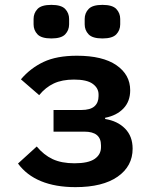

<svg xmlns="http://www.w3.org/2000/svg" viewBox="-20 -757 640 789"><path d="M290 12Q208 12 148.5 -12.5Q89 -37 54 -85L131 -155Q160 -120 196.5 -103Q233 -86 286 -86Q343 -86 369 -104Q395 -122 395 -152V-160Q395 -216 327 -216H200V-305H314Q351 -305 368 -320Q385 -335 385 -362V-369Q385 -395 361 -412.5Q337 -430 284 -430Q235 -430 201 -414Q167 -398 141 -366L66 -431Q105 -477 159 -502.5Q213 -528 296 -528Q402 -528 458.5 -489Q515 -450 515 -386Q515 -340 487 -311Q459 -282 412 -273V-268Q463 -260 494 -228.5Q525 -197 525 -146Q525 -74 463.5 -31Q402 12 290 12ZM191 -599Q150 -599 134 -616Q118 -633 118 -657V-679Q118 -703 134 -720Q150 -737 191 -737Q232 -737 248 -720Q264 -703 264 -679V-657Q264 -633 248 -616Q232 -599 191 -599ZM401 -599Q360 -599 344 -616Q328 -633 328 -657V-679Q328 -703 344 -720Q360 -737 401 -737Q442 -737 458 -720Q474 -703 474 -679V-657Q474 -633 458 -616Q442 -599 401 -599Z"/></svg>

Font: IBM Plex Mono SemiBold
Style: Regular
Weight: 600
Monospace: yes
Designer: Mike Abbink, Paul van der Laan, Pieter van Rosmalen
Foundry: Bold Monday
Version: Version 2.3